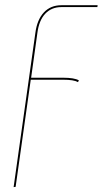

<svg xmlns="http://www.w3.org/2000/svg" viewBox="-20 -538 401 750"><path d="M219.7 -510.3Q181.2 -510.3 156.7 -484.4Q132.3 -458.5 126 -409.2L101.6 -234.4H226.1Q270.5 -234.4 288.1 -224.1L284.7 -217.3Q268.1 -226.6 226.1 -226.6H100.1L41 191.9L33.2 192.9L118.2 -409.7Q125 -461.4 151.4 -489.5Q177.7 -517.6 220.2 -517.6H361.3L360.4 -510.3Z"/></svg>

Font: Fira Sans Compressed Eight
Style: Italic
Weight: 100
Width: 3
Italic angle: -8°
Designer: Carrois Corporate & Edenspiekermann AG
Foundry: Carrois Corporate GbR & Edenspiekermann AG
Version: Version 4.203;PS 004.203;hotconv 1.0.88;makeotf.lib2.5.64775